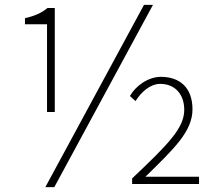

<svg xmlns="http://www.w3.org/2000/svg" viewBox="-20 -759 898 792"><path d="M174 -297H206V-726H176C152 -706 123 -693 83 -684V-659H174ZM167 13H204L611 -739H574ZM525 0H801V-30H580C696 -144 774 -216 774 -308C774 -398 721 -442 644 -442C591 -442 540 -405 516 -363L539 -342C563 -380 600 -413 641 -413C701 -413 740 -371 740 -306C740 -231 675 -165 525 -23Z"/></svg>

Font: Noto Sans JP Thin
Style: Regular
Weight: 100
Designer: Ryoko NISHIZUKA 西塚涼子 (kana, bopomofo & ideographs); Paul D. Hunt (Latin, Greek & Cyrillic); Sandoll Communications 산돌커뮤니
Foundry: Adobe
Version: Version 2.004;hotconv 1.0.118;makeotfexe 2.5.65603